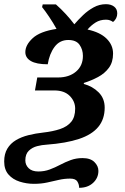

<svg xmlns="http://www.w3.org/2000/svg" viewBox="-60 -681 595 917"><path d="M318 216Q318 200 309.5 186Q301 172 275 172Q248 172 221.5 178Q195 184 166 190.5Q137 197 102 197Q67 197 34 186.5Q1 176 -19.5 152.5Q-40 129 -40 90Q-40 54 -25 29Q-10 4 16 -11.5Q42 -27 76 -35.5Q110 -44 147 -48Q192 -53 226.5 -64.5Q261 -76 280 -99Q299 -122 299 -162Q299 -197 273 -223Q247 -249 200 -249H107L118 -311H217Q270 -311 303 -339Q336 -367 336 -414Q336 -444 320 -467Q304 -490 266 -490Q225 -490 200.5 -457Q176 -424 168 -374Q114 -374 87.5 -389.5Q61 -405 61 -432Q61 -466 96 -498.5Q131 -531 210 -543Q194 -572 174.5 -601Q155 -630 141 -647L144 -660H207Q232 -638 254.5 -613.5Q277 -589 295 -565Q314 -587 337 -609Q360 -631 387.5 -646Q415 -661 446 -661Q470 -661 485 -649.5Q500 -638 500 -617Q500 -605 495 -594.5Q490 -584 480 -576Q473 -581 465 -584Q457 -587 446 -587Q418 -587 396.5 -573.5Q375 -560 358 -540Q418 -527 449 -496.5Q480 -466 480 -425Q480 -384 460 -357Q440 -330 408 -313Q376 -296 341 -285L340 -280Q382 -269 411 -240Q440 -211 440 -167Q440 -112 409.5 -75Q379 -38 317.5 -17.5Q256 3 162 10Q141 11 117.5 17Q94 23 77.5 39Q61 55 61 85Q61 107 77 122.5Q93 138 123 138Q152 138 177.5 128.5Q203 119 227.5 106Q252 93 278 83.5Q304 74 334 74Q372 74 391 93Q410 112 410 135Q410 169 384.5 192.5Q359 216 318 216Z"/></svg>

Font: Noto Serif
Style: Italic
Weight: 400
Italic angle: -12°
Designer: Monotype Design Team
Foundry: Monotype Imaging Inc.
Version: Version 2.013